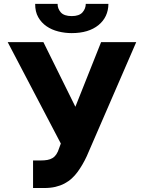

<svg xmlns="http://www.w3.org/2000/svg" viewBox="-20 -940 727 970"><path d="M199.2 -727.3 360.8 -400.6 490.8 -727.3H668.3L418.3 -150.9Q408.4 -129.3 396.8 -109.6Q385.3 -89.8 372.2 -71.7Q359 -53.6 342.5 -38.5Q326 -23.4 305.4 -12.6Q284.8 -1.8 259.6 4.1Q234.4 9.9 203.8 9.9H147V-129.3H184.3Q204.2 -129.3 219.1 -131.9Q234 -134.6 245.4 -141.5Q256.7 -148.4 264.9 -160.7Q273.1 -172.9 279.1 -192.5L287.3 -214.8L18.8 -727.3ZM157.7 -920.5H271Q270.6 -897 286.9 -877.8Q303.6 -858.7 342.3 -858.7Q380 -858.7 396.7 -877.5Q413 -896 413.4 -920.5H527.7Q527 -853.7 477.6 -813.2Q427.6 -772.7 342.3 -772.7Q307.9 -772.7 274.5 -781.1Q241.1 -789.4 215 -807.4Q188.9 -825.3 173.1 -853.2Q157.3 -881 157.7 -920.5Z"/></svg>

Font: Inter P Extra Bold
Style: Regular
Weight: 800
Designer: Rasmus Andersson
Foundry: rsms
Version: Version 3.018;git-588b23468